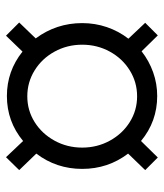

<svg xmlns="http://www.w3.org/2000/svg" viewBox="27 -568 546 640"><g transform="rotate(-90 300.0 -248.0)"><path d="M491 -93 544 -37 502 5 449 -49Q417 -24 379 -10.5Q341 3 300 3Q215 3 150 -51L95 5L53 -37L108 -94Q57 -161 57 -247Q57 -333 108 -400L53 -457L96 -501L150 -444Q215 -498 300 -498Q383 -498 448 -446L501 -501L545 -457L492 -402Q543 -333 543 -247Q543 -204 529.5 -164.5Q516 -125 491 -93ZM471 -247Q471 -297 448 -339Q425 -381 385.5 -405.5Q346 -430 299 -430Q252 -430 213 -405.5Q174 -381 151 -339Q128 -297 128 -247Q128 -197 151 -155Q174 -113 213 -88.5Q252 -64 299 -64Q346 -64 385.5 -88.5Q425 -113 448 -155Q471 -197 471 -247Z"/></g></svg>

Font: Muli
Style: Regular
Weight: 400
Designer: Vernon Adams
Foundry: Vernon Adams
Version: Version 2.000